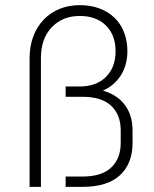

<svg xmlns="http://www.w3.org/2000/svg" viewBox="-20 -726 600 746"><path d="M95 -500Q95 -547 109.5 -585Q124 -623 150 -650Q176 -677 211.5 -691.5Q247 -706 290 -706Q333 -706 367 -693Q401 -680 425 -657Q449 -634 462 -600.5Q475 -567 475 -527Q475 -474 450 -434Q425 -394 380 -374Q437 -357 466 -317Q495 -277 495 -220V-170Q495 -91 446.5 -45.5Q398 0 300 0H235V-40H300Q375 -40 412 -75Q449 -110 449 -170V-220Q449 -280 412 -315Q375 -350 300 -350H235V-390H290Q354 -390 391.5 -427Q429 -464 429 -527Q429 -590 391.5 -627Q354 -664 290 -664Q223 -664 181 -620Q139 -576 139 -500V0H95Z"/></svg>

Font: PT Root UI Web Light
Style: Regular
Weight: 300
Designer: Vitaly Kuzmin
Foundry: ParaType Ltd.
Version: Version 1.000W